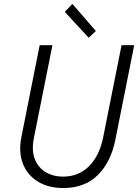

<svg xmlns="http://www.w3.org/2000/svg" viewBox="-20 -950 704 978"><path d="M302.2 7.8Q227.1 7.8 173.6 -24.7Q120.1 -57.1 96.9 -115.7Q73.7 -174.3 88.9 -251.5L182.1 -719.7H247.1L152.8 -248Q140.1 -184.6 157 -140.6Q173.8 -96.7 212.2 -73.5Q250.5 -50.3 301.3 -50.3Q379.9 -50.3 433.1 -103Q486.3 -155.8 505.4 -250L599.1 -719.7H663.6L567.9 -239.7Q544.9 -124 478 -58.1Q411.1 7.8 302.2 7.8ZM431.6 -757.8 310.1 -889.6 348.6 -930.2 468.3 -792Z"/></svg>

Font: Reddit Sans Light
Style: Italic
Weight: 300
Italic angle: -11.25°
Designer: Stephen Hutchings
Version: Version 1.013